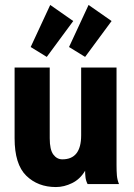

<svg xmlns="http://www.w3.org/2000/svg" viewBox="-20 -744 540 776"><path d="M206 12Q133 12 86 -34Q39 -80 39 -185V-471H181V-185Q181 -139 195.5 -119.5Q210 -100 232 -100Q308 -100 308 -197V-471H451V-76Q451 -52 452.5 -34.5Q454 -17 461 0H334Q327 -14 325.5 -27.5Q324 -41 324 -54Q304 -20 271.5 -4Q239 12 206 12ZM324 -514 259 -554 338 -724 431 -659ZM169 -514 104 -554 183 -724 276 -659Z"/></svg>

Font: Inconsolata Black
Style: Regular
Weight: 900
Monospace: yes
Designer: Raph Levien, Cyreal, Brenton Simpson
Foundry: Raph Levien, Cyreal, Google
Version: Version 3.001; ttfautohint (v1.8.2.53-6de2)